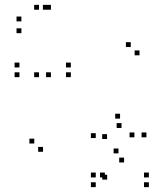

<svg xmlns="http://www.w3.org/2000/svg" viewBox="-20 -760 660 790"><path d="M68 -623.5V-643.5H48V-623.5ZM176.5 -720V-740H156.5V-720ZM140.5 -720V-740H120.5V-720ZM68 -672V-692H48V-672ZM189.5 -720V-740H169.5V-720ZM140.5 -720V-740H120.5V-720ZM140.5 -442.5V-462.5H120.5V-442.5ZM189.5 -442.5V-462.5H169.5V-442.5ZM271.5 -442.5V-462.5H251.5V-442.5ZM271.5 -482.5V-502.5H251.5V-482.5ZM60 -482.5V-502.5H40V-482.5ZM60 -442.5V-462.5H40V-442.5ZM121 -169.5V-189.5H101V-169.5ZM157 -135.5V-155.5H137V-135.5ZM554 -532.5V-552.5H534V-532.5ZM518 -566.5V-586.5H498V-566.5ZM374 -192V-212H354V-192ZM420.5 -188V-208H400.5V-188ZM480 -233.5V-253.5H460V-233.5ZM533 -195V-215H513V-195ZM467.5 -129V-149H447.5V-129ZM374 -30V-50H354V-30ZM374 10V-10H354V10ZM592.5 10V-10H572.5V10ZM592.5 -30V-50H572.5V-30ZM411.5 -30V-50H391.5V-30ZM421 -21V-41H401V-21ZM490.5 -91.5V-111.5H470.5V-91.5ZM582.5 -195V-215H562.5V-195ZM474 -272V-292H454V-272Z"/></svg>

Font: Monaspace Neon Dots Var
Style: Regular
Weight: 400
Designer: Riley Cran and the Lettermatic Team
Version: Version 1.100 (Monaspace Neon Dots)